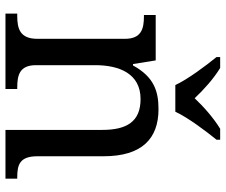

<svg xmlns="http://www.w3.org/2000/svg" viewBox="-80 -726 806 685"><g transform="rotate(90 322.5 -383.0)"><path d="M283 -606H378C399 -651 447 -715 478 -753V-766H439C401 -743 360 -707 330 -675C300 -707 260 -743 222 -766H183V-753C214 -715 262 -651 283 -606ZM28 0H297V-42H292C248 -42 212 -50 212 -109V-320C212 -406 242 -482 333 -482C414 -482 443 -432 443 -345V0H617V-42H612C567 -42 537 -51 537 -114V-350C537 -487 474 -546 369 -546C305 -546 254 -530 213 -455H208L195 -536H33V-494H38C82 -494 118 -485 118 -426V-114C118 -51 81 -42 36 -42H28Z"/></g></svg>

Font: Noto Serif Balinese
Style: Regular
Weight: 400
Designer: Monotype Design Team
Foundry: Monotype Imaging Inc.
Version: Version 2.005